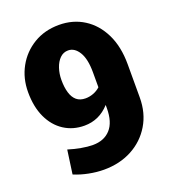

<svg xmlns="http://www.w3.org/2000/svg" viewBox="-134 -819 821 927"><g transform="rotate(-20 276.5 -355.5)"><path d="M241.7 10.3Q204.6 10.3 164.8 2.4Q125 -5.4 90.3 -20L107.4 -142.1Q138.7 -132.3 172.1 -126.2Q205.6 -120.1 231.9 -120.1Q289.6 -120.1 322.5 -156.2Q355.5 -192.4 355.5 -264.6V-280.8Q328.6 -251 296.1 -236.3Q263.7 -221.7 226.1 -221.7Q167 -221.7 121.3 -251.5Q75.7 -281.2 50 -336.2Q24.4 -391.1 24.4 -466.8Q24.4 -537.6 56.2 -595.2Q87.9 -652.8 144.5 -687Q201.2 -721.2 274.9 -721.2Q346.7 -721.2 402.6 -685.8Q458.5 -650.4 490.5 -585Q522.5 -519.5 522.5 -429.2V-258.8Q522.5 -178.7 485.8 -117.9Q449.2 -57.1 386 -23.4Q322.8 10.3 241.7 10.3ZM275.9 -343.8Q295.9 -343.8 316.2 -351.3Q336.4 -358.9 351.6 -373V-450.2Q351.6 -518.6 329.6 -554.4Q307.6 -590.3 274.4 -590.3Q250 -590.3 232.4 -573Q214.8 -555.7 205.3 -527.3Q195.8 -499 195.8 -466.8Q195.8 -429.2 204.1 -401.4Q212.4 -373.5 230 -358.6Q247.6 -343.8 275.9 -343.8Z"/></g></svg>

Font: Roboto Slab LO Black
Style: Regular
Weight: 900
Designer: Google
Version: Version 2.000